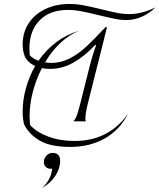

<svg xmlns="http://www.w3.org/2000/svg" viewBox="-20 -730 803 967"><path d="M625 -158Q585 -77 509 -33.5Q433 10 334 10Q237 10 182.5 -20.5Q128 -51 101 -104Q94 -137 94 -166Q94 -226 110.5 -285.5Q127 -345 157 -398Q120 -414 105 -446Q94 -474 94 -506Q94 -567 125 -613.5Q156 -660 209.5 -685Q263 -710 329 -710Q366 -710 402 -703Q438 -696 492 -683Q544 -670 573 -664.5Q602 -659 631 -659Q695 -659 763 -693Q733 -663 695 -646Q657 -629 615 -629Q588 -629 559 -635Q530 -641 479 -653Q423 -667 388.5 -673.5Q354 -680 321 -680Q231 -680 179.5 -627.5Q128 -575 128 -485Q128 -473 130 -451Q149 -433 174 -424Q212 -479 264 -518Q316 -557 378 -575Q328 -555 284 -513.5Q240 -472 207 -416Q222 -413 238 -413Q287 -413 331.5 -436Q376 -459 415.5 -496Q455 -533 511 -593H519L423 -211Q410 -159 410 -133Q410 -125 412 -119H350Q361 -132 367.5 -150Q374 -168 385 -211L427 -378Q444 -448 464 -502L460 -504Q404 -445 348.5 -414Q293 -383 232 -383Q208 -383 191 -387Q161 -329 145 -266Q129 -203 129 -143Q129 -129 131 -101Q164 -64 223.5 -42Q283 -20 355 -20Q444 -20 512 -56Q580 -92 625 -158ZM283 80Q283 118 259 155Q235 192 192 217Q237 176 243 119Q240 120 234 120Q220 120 210.5 110.5Q201 101 201 87Q201 67 214 53.5Q227 40 246 40Q263 40 273 50Q283 60 283 80Z"/></svg>

Font: Srisakdi
Style: Regular
Weight: 400
Designer: Cadson Demak Co.,Ltd.
Foundry: Cadson Demak Co.,Ltd.
Version: Version 1.000